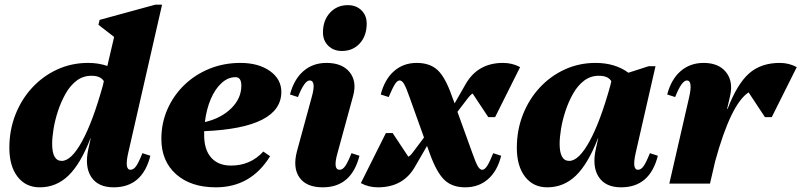

<svg xmlns="http://www.w3.org/2000/svg" viewBox="-20 -785 3427 821"><path d="M150 16Q90 16 55 -29.5Q20 -75 20 -153Q20 -229 46 -295Q72 -361 118 -410.5Q164 -460 225 -488Q286 -516 357 -516Q401 -516 439 -503L468 -627L401 -679L406 -700L644 -765H673L528 -130Q512 -59 538 -59Q551 -59 562 -74.5Q573 -90 589 -130L623 -119Q589 16 466 16Q399 16 370 -28.5Q341 -73 358 -149L368 -194H367Q325 -85 273 -34.5Q221 16 150 16ZM203 -170Q203 -97 244 -97Q285 -97 331 -181Q377 -265 420 -420L424 -438Q410 -461 371 -461Q335 -461 307.5 -440Q280 -419 260.5 -384.5Q241 -350 228 -310.5Q215 -271 209 -234Q203 -197 203 -170Z M903 16Q796 16 733 -40Q670 -96 670 -191Q670 -259 696 -318Q722 -377 768 -421.5Q814 -466 875.5 -491Q937 -516 1008 -516Q1085 -516 1134 -481.5Q1183 -447 1183 -392Q1183 -238 853 -224Q853 -216 853 -207Q853 -145 883 -111Q913 -77 968 -77Q1051 -77 1106 -137L1135 -117Q1053 16 903 16ZM987 -455Q955 -455 927.5 -430Q900 -405 881.5 -362Q863 -319 856 -263Q925 -279 968.5 -321.5Q1012 -364 1012 -419Q1012 -455 987 -455Z M1360 16Q1290 16 1260.5 -26Q1231 -68 1250 -139L1313 -370Q1333 -441 1304 -441Q1282 -441 1254 -370L1220 -381Q1237 -446 1277.5 -481Q1318 -516 1376 -516Q1443 -516 1475 -476.5Q1507 -437 1490 -375L1423 -130Q1403 -59 1432 -59Q1445 -59 1456 -74.5Q1467 -90 1483 -130L1517 -119Q1483 16 1360 16ZM1442 -567Q1406 -567 1383.5 -589.5Q1361 -612 1361 -646Q1361 -698 1391 -730.5Q1421 -763 1467 -763Q1503 -763 1525.5 -741Q1548 -719 1548 -684Q1548 -632 1518.5 -599.5Q1489 -567 1442 -567Z M1596 16Q1556 16 1523 -2L1630 -216H1659L1726 -115Q1736 -120 1745 -133L1793 -197L1731 -370Q1717 -410 1708 -425.5Q1699 -441 1689 -441Q1679 -441 1669 -425.5Q1659 -410 1642 -370L1608 -381Q1625 -446 1665 -481Q1705 -516 1762 -516Q1818 -516 1851 -485.5Q1884 -455 1912 -375L1924 -343L1972 -427Q2024 -516 2131 -516Q2171 -516 2204 -498L2097 -284H2068L2001 -385Q1992 -380 1982 -367L1936 -307L2000 -130Q2014 -90 2023 -74.5Q2032 -59 2042 -59Q2052 -59 2062.5 -74.5Q2073 -90 2089 -130L2123 -119Q2107 -54 2067 -19Q2027 16 1969 16Q1914 16 1881 -15Q1848 -46 1819 -125L1806 -161L1755 -73Q1705 16 1596 16Z M2320 16Q2260 16 2225 -29.5Q2190 -75 2190 -153Q2190 -229 2216 -295Q2242 -361 2288 -410.5Q2334 -460 2395 -488Q2456 -516 2527 -516Q2610 -516 2667 -474L2754 -502H2783L2698 -130Q2682 -59 2708 -59Q2721 -59 2732 -74.5Q2743 -90 2759 -130L2793 -119Q2759 16 2636 16Q2569 16 2540 -28.5Q2511 -73 2528 -149L2538 -194H2537Q2495 -85 2443 -34.5Q2391 16 2320 16ZM2373 -170Q2373 -97 2414 -97Q2455 -97 2501 -181Q2547 -265 2590 -420L2594 -438Q2580 -461 2541 -461Q2505 -461 2477.5 -440Q2450 -419 2430.5 -384.5Q2411 -350 2398 -310.5Q2385 -271 2379 -234Q2373 -197 2373 -170Z M2842 0 2927 -370Q2943 -441 2917 -441Q2895 -441 2867 -370L2833 -381Q2850 -446 2890.5 -481Q2931 -516 2989 -516Q3053 -516 3084.5 -476.5Q3116 -437 3102 -375L3089 -319H3091Q3132 -426 3183 -471Q3234 -516 3314 -516Q3354 -516 3387 -498L3280 -284H3251L3181 -390Q3105 -340 3038 -95L3016 0Z"/></svg>

Font: Platypi ExtraBold
Style: Italic
Weight: 800
Italic angle: -13°
Designer: David Sargent
Foundry: Bolt Cutter Type
Version: Version 1.200; ttfautohint (v1.8.4.7-5d5b)